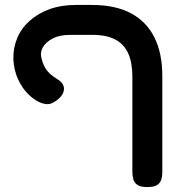

<svg xmlns="http://www.w3.org/2000/svg" viewBox="-20 -607 715 776"><path d="M575 149Q548 149 535.5 140.5Q523 132 519 118Q515 104 515 89V-297Q515 -353 498.5 -390.5Q482 -428 446.5 -447Q411 -466 354 -466H263Q220 -466 192 -451Q164 -436 152.5 -414.5Q141 -393 148 -370Q152 -353 160 -337.5Q168 -322 182 -309Q196 -296 218 -283Q235 -271 238 -255Q241 -239 230.5 -223Q220 -207 196 -193Q176 -181 149.5 -190Q123 -199 97 -223.5Q71 -248 53.5 -285.5Q36 -323 34 -368Q33 -414 50 -454Q67 -494 100.5 -523.5Q134 -553 180.5 -570Q227 -587 286 -587H351Q446 -587 509 -553.5Q572 -520 604 -456Q636 -392 636 -300V90Q636 105 632 118.5Q628 132 615.5 140.5Q603 149 575 149Z"/></svg>

Font: Fredoka SemiExpanded Medium
Style: Regular
Weight: 500
Width: 6
Designer: Ben Nathan
Foundry: Milena B. Brandão, Ben Nathan
Version: Version 2.001